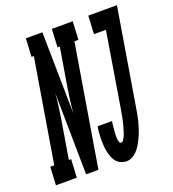

<svg xmlns="http://www.w3.org/2000/svg" viewBox="-190 -839 859 951"><g transform="rotate(-20 239.5 -363.5)"><path d="M-55 0 -50 -96H-29L61 -639H49L54 -735H141L148 -304Q150 -338 155 -372.5Q160 -407 165 -441L198 -639H186L191 -735H301L296 -639H275L169 0H104L98 -431Q96 -397 91 -362.5Q86 -328 81 -294L48 -96H60L55 0ZM316 8Q300 8 285.5 1.5Q271 -5 261.5 -17Q252 -29 246.5 -44Q241 -59 238 -74.5Q235 -90 234 -106Q233 -122 233 -138.5Q233 -155 234.5 -171.5Q236 -188 239 -204H315Q314 -198 313 -192Q312 -186 311.5 -179.5Q311 -173 310.5 -167Q310 -161 309.5 -155Q309 -149 308.5 -142.5Q308 -136 308 -130Q308 -124 308 -118Q308 -112 309 -106Q310 -100 312.5 -94Q315 -88 321 -88Q328 -88 332.5 -94.5Q337 -101 340.5 -107.5Q344 -114 346.5 -121Q349 -128 351 -134.5Q353 -141 355 -148Q357 -155 359 -161.5Q361 -168 362.5 -175Q364 -182 365.5 -188.5Q367 -195 368.5 -202Q370 -209 371 -216Q372 -223 373.5 -229.5Q375 -236 376 -243L441 -639H378L383 -735H534L450 -228Q447 -210 444 -193Q441 -176 436.5 -158.5Q432 -141 426.5 -124Q421 -107 414 -90.5Q407 -74 398 -57.5Q389 -41 377.5 -26.5Q366 -12 349.5 -2Q333 8 316 8Z"/></g></svg>

Font: Iosevka Curly Slab Oblique
Style: Bold
Weight: 700
Italic angle: -9°
Monospace: yes
Designer: Belleve Invis
Foundry: Belleve Invis
Version: Version 11.1.0; ttfautohint (v1.8.3)